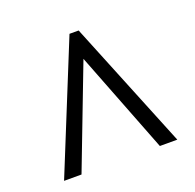

<svg xmlns="http://www.w3.org/2000/svg" viewBox="-88 -806 641 631"><g transform="rotate(-20 232.5 -490.0)"><path d="M34 -266H95L231 -621L369 -266H430L248 -714H216Z"/></g></svg>

Font: Noto Serif Bengali Condensed Medium
Style: Regular
Weight: 500
Width: 3
Designer: Juan Bruce, Universal Thirst, Indian Type Foundry and the Monotype Design Team.
Foundry: Monotype Imaging Inc.
Version: Version 2.003